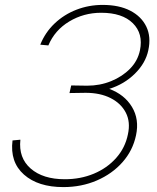

<svg xmlns="http://www.w3.org/2000/svg" viewBox="-20 -746 640 782"><path d="M238 16Q135 16 77.5 -35Q20 -86 31 -174L63 -177Q55 -103 105 -59.5Q155 -16 244 -16Q308 -16 362 -38.5Q416 -61 453 -102.5Q490 -144 501 -199Q512 -249 492.5 -287Q473 -325 430.5 -346.5Q388 -368 329 -368L263 -367L270 -398L335 -397Q387 -397 432.5 -415.5Q478 -434 509.5 -466Q541 -498 550 -541Q564 -609 521 -651.5Q478 -694 392 -694Q321 -694 262 -658.5Q203 -623 177 -561L144 -564Q164 -614 202.5 -650.5Q241 -687 291.5 -706.5Q342 -726 398 -726Q465 -726 510.5 -702.5Q556 -679 576 -637.5Q596 -596 584 -541Q573 -489 529.5 -446Q486 -403 425 -384Q487 -361 517.5 -310.5Q548 -260 534 -195Q521 -133 479 -85.5Q437 -38 374.5 -11Q312 16 238 16Z"/></svg>

Font: Geist Mono Thin
Style: Italic
Weight: 100
Italic angle: -12°
Monospace: yes
Designer: Basement.studio, Andrés Briganti, Mateo Zaragoza
Foundry: Basement.studio, Vercel, Andrés Briganti, Guido Ferreyra, Mateo Zaragoza
Version: Version 1.500; ttfautohint (v1.8.4.7-5d5b)